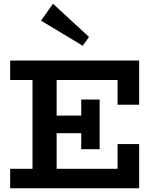

<svg xmlns="http://www.w3.org/2000/svg" viewBox="-20 -1011 838 1031"><path d="M34.6 0V-104.6H611.4V-237.3H727.2V0ZM154.5 -57.9V-619.9H284.1V-57.9ZM205.7 -295.8V-390.4H470.7V-295.8ZM416.2 -209.8V-476.4H515.1V-209.8ZM611.4 -448.7V-581.4H34.6V-686H727.2V-448.7ZM424.3 -765.3 200.4 -900.1 264.5 -990.9 457.9 -812.7Z"/></svg>

Font: BioRhyme ExtraBold
Style: Regular
Weight: 800
Designer: Aoife Mooney
Foundry: Aoife Mooney Type
Version: Version 1.600;gftools[0.9.33]